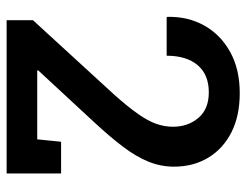

<svg xmlns="http://www.w3.org/2000/svg" viewBox="-104 -658 761 594"><g transform="rotate(90 277.0 -360.5)"><path d="M42 0V-81.5L273.4 -334Q311 -376.5 332.5 -407.2Q354 -438 362.8 -463.4Q371.6 -488.8 371.6 -514.6Q371.6 -561 344.2 -593.3Q316.9 -625.5 265.1 -625.5Q210.4 -625.5 181.2 -591.1Q151.9 -556.6 151.9 -495.1H32.7L31.7 -498Q30.3 -561 58.6 -611.6Q86.9 -662.1 140.4 -691.7Q193.8 -721.2 267.6 -721.2Q338.4 -721.2 389.2 -695.3Q439.9 -669.4 467.5 -623.5Q495.1 -577.6 495.1 -517.6Q495.1 -477.1 479.7 -439Q464.4 -400.9 433.3 -359.9Q402.3 -318.8 355.5 -268.6L196.8 -97.2L197.8 -94.7H410.6L418 -168.5H516.1V0Z"/></g></svg>

Font: Roboto Slab LO Medium
Style: Regular
Weight: 500
Designer: Google
Version: Version 2.000